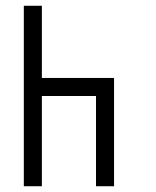

<svg xmlns="http://www.w3.org/2000/svg" viewBox="-20 -645 540 665"><path d="M125 -375H375V0H312.5V-312.5H125V0H62.5V-625H125Z"/></svg>

Font: 寒蝉点阵体 16px
Style: Regular
Weight: 400
Designer: Designed by Warren2060
Foundry: ChillType
Version: Version 1.000